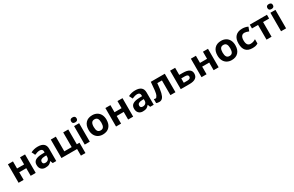

<svg xmlns="http://www.w3.org/2000/svg" viewBox="273 -2738 7510 4911"><g transform="rotate(-30 4028.5 -282.0)"><path d="M227.1 -545.9V-335.9H435.1V-545.9H584V0H435.1V-225.1H227.1V0H78.1V-545.9Z M856.9 -162.1Q856.9 -99.1 929.2 -99.1Q981 -99.1 1012 -128.9Q1043 -158.7 1043 -208V-252.9L985.4 -251Q920.4 -249 888.7 -227.5Q856.9 -206.1 856.9 -162.1ZM948.2 -336.9 1043 -339.8V-363.8Q1043 -446.8 958 -446.8Q892.6 -446.8 804.2 -407.2L754.9 -507.8Q849.1 -557.1 961.4 -557.1Q1190.9 -557.1 1190.9 -363.8V0H1086.9L1058.1 -74.2H1054.2Q1016.6 -26.9 976.8 -8.5Q937 9.8 865.7 9.8Q794.4 9.8 749.3 -35.2Q704.1 -80.1 704.1 -165Q704.1 -250 764.9 -291.3Q825.7 -332.5 948.2 -336.9Z M1860.4 -108.9H1939.9V195.8H1806.2V0H1344.2V-545.9H1493.2V-111.8H1710.9V-545.9H1860.4Z M2181.2 0H2032.2V-545.9H2181.2ZM2106.9 -613.8Q2025.9 -613.3 2025.9 -686.5Q2025.9 -759.8 2106.9 -759.8Q2188 -759.8 2188 -687Q2188.5 -652.3 2168 -632.8Q2147.5 -613.3 2106.9 -613.8Z M2833.5 -273.9Q2833.5 -140.6 2763.2 -65.4Q2692.9 9.8 2567.4 9.8Q2488.8 9.8 2428.7 -24.7Q2368.7 -59.1 2336.4 -123.5Q2304.2 -188 2304.2 -273.9Q2304.2 -407.7 2374 -481.9Q2443.8 -556.2 2570.3 -556.2Q2648.9 -556.2 2709 -522Q2769 -487.8 2801.3 -423.8Q2833.5 -359.9 2833.5 -273.9ZM2482.4 -395.8Q2456.1 -355.5 2456.1 -274.2Q2456.1 -192.9 2482.7 -151.4Q2509.3 -109.9 2569.1 -109.9Q2628.9 -109.9 2655 -151.1Q2681.2 -192.4 2681.2 -273.7Q2681.2 -355 2654.8 -395.5Q2628.4 -436 2568.6 -436Q2508.8 -436 2482.4 -395.8Z M3105.5 -545.9V-335.9H3313.5V-545.9H3462.4V0H3313.5V-225.1H3105.5V0H2956.5V-545.9Z M3735.4 -162.1Q3735.4 -99.1 3807.6 -99.1Q3859.4 -99.1 3890.4 -128.9Q3921.4 -158.7 3921.4 -208V-252.9L3863.8 -251Q3798.8 -249 3767.1 -227.5Q3735.4 -206.1 3735.4 -162.1ZM3826.7 -336.9 3921.4 -339.8V-363.8Q3921.4 -446.8 3836.4 -446.8Q3771 -446.8 3682.6 -407.2L3633.3 -507.8Q3727.5 -557.1 3839.8 -557.1Q4069.3 -557.1 4069.3 -363.8V0H3965.3L3936.5 -74.2H3932.6Q3895 -26.9 3855.2 -8.5Q3815.4 9.8 3744.1 9.8Q3672.9 9.8 3627.7 -35.2Q3582.5 -80.1 3582.5 -165Q3582.5 -250 3643.3 -291.3Q3704.1 -332.5 3826.7 -336.9Z M4711.4 0H4562.5V-434.1H4425.3Q4409.7 -251 4387.2 -160.9Q4364.7 -70.8 4327.4 -30.5Q4290 9.8 4233.9 9.8Q4177.7 9.8 4144.5 -5.9V-125Q4168.5 -115.2 4194.3 -115.2Q4220.2 -115.2 4249.3 -177Q4278.3 -238.8 4298.3 -545.9H4711.4Z M5219.7 -171.9Q5219.7 -203.6 5194.3 -217.8Q5168.9 -231.9 5118.7 -231.9H5016.6V-103H5120.6Q5219.7 -103 5219.7 -171.9ZM5016.6 -335H5121.6Q5247.6 -335 5308.1 -294.9Q5368.7 -254.9 5368.7 -173.8Q5368.7 0 5127.4 0H4867.7V-545.9H5016.6Z M5630.4 -545.9V-335.9H5838.4V-545.9H5987.3V0H5838.4V-225.1H5630.4V0H5481.4V-545.9Z M6639.6 -273.9Q6639.6 -140.6 6569.3 -65.4Q6499 9.8 6373.5 9.8Q6294.9 9.8 6234.9 -24.7Q6174.8 -59.1 6142.6 -123.5Q6110.4 -188 6110.4 -273.9Q6110.4 -407.7 6180.2 -481.9Q6250 -556.2 6376.5 -556.2Q6455.1 -556.2 6515.1 -522Q6575.2 -487.8 6607.4 -423.8Q6639.6 -359.9 6639.6 -273.9ZM6288.6 -395.8Q6262.2 -355.5 6262.2 -274.2Q6262.2 -192.9 6288.8 -151.4Q6315.4 -109.9 6375.2 -109.9Q6435.1 -109.9 6461.2 -151.1Q6487.3 -192.4 6487.3 -273.7Q6487.3 -355 6460.9 -395.5Q6434.6 -436 6374.8 -436Q6314.9 -436 6288.6 -395.8Z M6997.6 -110.8Q7079.6 -110.8 7150.4 -158.2V-30.8Q7114.3 -7.8 7077.1 1Q7040 9.8 6984.4 9.8Q6729.5 9.8 6729.5 -270Q6729.5 -409.2 6798.8 -482.4Q6868.2 -555.7 6997.6 -556.2Q7092.3 -556.2 7167.5 -519L7123.5 -403.8Q7043.5 -436 6997.6 -436Q6881.3 -436 6881.3 -273.4Q6881.3 -110.8 6997.6 -110.8Z M7728.5 -545.9V-434.1H7549.8V0H7400.9V-434.1H7221.7V-545.9Z M7979 0H7830.1V-545.9H7979ZM7904.8 -613.8Q7823.7 -613.3 7823.7 -686.5Q7823.7 -759.8 7904.8 -759.8Q7985.8 -759.8 7985.8 -687Q7986.3 -652.3 7965.8 -632.8Q7945.3 -613.3 7904.8 -613.8Z"/></g></svg>

Font: NotoSans-Bold
Style: Bold
Weight: 700
Designer: Monotype Design team
Foundry: Monotype Imaging Inc.
Version: Version 1.04